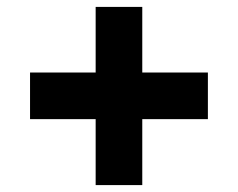

<svg xmlns="http://www.w3.org/2000/svg" viewBox="-20 -584 690 556"><path d="M67 -239V-374H582V-239ZM257 -48V-564H392V-48Z"/></svg>

Font: Azeret Mono Thin
Style: Regular
Weight: 100
Designer: Martin Vácha
Foundry: Displaay
Version: Version 1.002